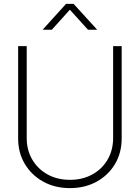

<svg xmlns="http://www.w3.org/2000/svg" viewBox="-20 -967 726 997"><path d="M343.3 9.8Q265.1 9.8 204.3 -23.9Q143.6 -57.6 108.9 -115.7Q74.2 -173.8 74.2 -248V-727.5H118.7V-250.5Q118.7 -187.5 147.5 -138.4Q176.3 -89.4 226.8 -61.3Q277.3 -33.2 343.3 -33.2Q409.2 -33.2 459.7 -61.3Q510.3 -89.4 538.8 -138.4Q567.4 -187.5 567.4 -250.5V-727.5H611.8V-248Q611.8 -173.8 577.4 -115.7Q543 -57.6 482.2 -23.9Q421.4 9.8 343.3 9.8ZM249 -812.5H202.1V-813.5L322.8 -946.8H362.3L483.9 -813.5V-812.5H437L342.8 -916.5Z"/></svg>

Font: Inter 28pt ExtraLight
Style: Regular
Weight: 250
Designer: Rasmus Andersson
Foundry: rsms
Version: Version 4.001;git-66647c0bb